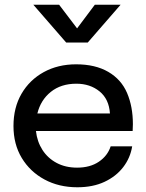

<svg xmlns="http://www.w3.org/2000/svg" viewBox="-20 -781 619 812"><path d="M448 -162H539Q531 -113 501 -74Q471 -35 422 -12Q373 11 307 11Q229 11 168 -22Q107 -55 72 -113Q37 -171 37 -248Q37 -326 71 -384.5Q105 -443 165 -476Q225 -509 302 -509Q383 -509 438 -477Q493 -445 517.5 -387.5Q542 -330 542 -256Q542 -242 541 -227H132Q137 -182 159.5 -147Q182 -112 219.5 -92Q257 -72 306 -72Q361 -72 398 -97Q435 -122 448 -162ZM303 -427Q238 -427 195 -392.5Q152 -358 138 -301H445Q441 -362 401 -394.5Q361 -427 303 -427ZM260 -601 121 -761H230L306 -661L381 -761H490L351 -601Z"/></svg>

Font: Syne Med Modified
Style: Regular
Weight: 500
Designer: Lucas Descroix
Foundry: Bonjour Monde
Version: Version 2.200